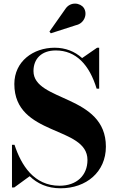

<svg xmlns="http://www.w3.org/2000/svg" viewBox="-20 -1023 642 1058"><path d="M398 -884C446 -894 463.5 -947 442 -979C424 -1007 367 -1018 338 -970.5L252.5 -849L260 -839.5ZM58.5 10 143.5 -52C185.5 -11.5 240.5 14.5 314 14.5C455 14.5 563.5 -75 563.5 -215C563.5 -503.5 164.5 -461.5 164.5 -631.5C164.5 -698 207.5 -745 287.5 -745C399 -745 472.5 -666 512.5 -534.5H526.5V-760H515L432.5 -703C391.5 -740 340.5 -760 281 -760C163.5 -760 59 -685 59 -560C59 -270 462 -331.5 462 -141.5C462 -57 403 0.5 308 0.5C167 0.5 97 -112.5 60 -225H46V10Z"/></svg>

Font: Bodoni* 16pt
Style: Bold
Weight: 700
Version: Version 2.3